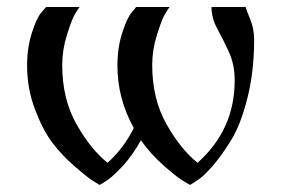

<svg xmlns="http://www.w3.org/2000/svg" viewBox="-20 -520 809 550"><path d="M524.4 9.8 543 -2C556 -9.8 571.4 -24.1 589.4 -44.9C607.3 -65.8 625.2 -90.8 643.1 -120.1C661 -149.4 676.3 -189.5 689 -240.2C701.7 -291 708 -346.4 708 -406.2C708 -427.1 704.3 -446.6 696.8 -464.8C689.3 -483.1 684.9 -494.8 683.6 -500H585.9C585.9 -478.5 591.5 -457.7 602.5 -437.5C613.6 -417.3 624.7 -395.2 635.7 -371.1C646.8 -347 652.3 -320 652.3 -290C652.3 -195.6 616.9 -116.9 545.9 -53.7C514 -79.1 484.4 -115.9 457 -164.1C429.7 -212.2 416 -268.9 416 -334C416 -362.6 420.6 -391.4 429.7 -420.4C438.8 -449.4 446.1 -468.6 451.7 -478C457.2 -487.5 461.9 -494.8 465.8 -500H370.1L357.4 -484.4C348.3 -474 339.2 -454.4 330.1 -425.8C321 -397.8 316.4 -366.5 316.4 -332C316.4 -268.9 332 -209.3 363.3 -153.3C343.8 -114.3 318.7 -81.1 288.1 -53.7C256.2 -79.1 226.6 -115.9 199.2 -164.1C171.9 -212.2 158.2 -268.9 158.2 -334C158.2 -362.6 162.8 -391.4 171.9 -420.4C181 -449.4 188.3 -468.6 193.8 -478C199.4 -487.5 204.1 -494.8 208 -500H112.3L98.6 -484.4C89.5 -474 80.4 -454.4 71.3 -425.8C62.2 -397.8 57.6 -366.5 57.6 -332C57.6 -288.4 65.1 -246.7 80.1 -207C95.1 -167.3 111.7 -135.4 129.9 -111.3C148.1 -87.2 169.3 -64.8 193.4 -43.9C217.4 -23.1 234 -9.8 243.2 -3.9C252.3 2 259.8 6.5 265.6 9.8L283.2 -1C294.9 -8.1 310.9 -22.5 331.1 -43.9C350.6 -65.4 368.2 -90.2 383.8 -118.2C402 -92.1 423.5 -68.2 448.2 -46.4C473 -24.6 490.4 -10.6 500.5 -4.4C510.6 1.8 518.6 6.5 524.4 9.8Z"/></svg>

Font: TriodPostnaja
Style: Medium
Weight: 500
Version: 20110805; ttfautohint (v0.96) -l 8 -r 50 -G 200 -x 14 -w "G"